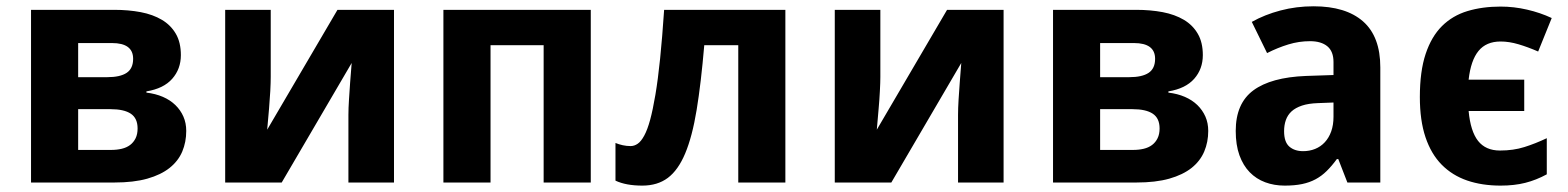

<svg xmlns="http://www.w3.org/2000/svg" viewBox="-20 -577 4958 607"><path d="M551.8 -402.8Q551.8 -358.9 524.4 -327.9Q497.1 -296.9 442.9 -288.1V-284.2Q471.7 -280.8 494.9 -270.8Q518.1 -260.7 534.4 -244.9Q550.8 -229 559.8 -208.5Q568.8 -188 568.8 -163.1Q568.8 -127.9 556.2 -97.9Q543.5 -67.9 516.1 -46.1Q488.8 -24.4 445.8 -12.2Q402.8 0 341.8 0H78.1V-545.9H340.8Q386.2 -545.9 424.8 -538.6Q463.4 -531.2 491.7 -514.4Q520 -497.6 535.9 -470.2Q551.8 -442.9 551.8 -402.8ZM415 -170.9Q415 -203.1 393.6 -217.5Q372.1 -231.9 329.1 -231.9H227.1V-103H331.1Q349.6 -103 365 -106.7Q380.4 -110.4 391.4 -118.7Q402.3 -127 408.7 -139.9Q415 -152.8 415 -170.9ZM400.9 -391.1Q400.9 -440.9 334 -440.9H227.1V-333H318.8Q359.9 -333 380.4 -346.7Q400.9 -360.4 400.9 -391.1Z M835.9 -545.9V-334Q835.9 -316.9 834.5 -289.1Q833 -261.2 830.6 -233.9Q828.1 -202.1 824.7 -167L1046.9 -545.9H1225.6V0H1081.5V-213.9Q1081.5 -234.4 1083.3 -262.2Q1085 -290 1086.9 -315.9Q1088.9 -346.2 1091.8 -377.9L870.6 0H691.9V-545.9Z M1847.7 -545.9V0H1698.7V-434.1H1530.8V0H1381.8V-545.9Z M2462.9 0H2314V-434.1H2206.5Q2196.3 -314 2182.4 -229.5Q2168.5 -145 2146.2 -92Q2124 -39.1 2091.3 -14.6Q2058.6 9.8 2010.7 9.8Q1959 9.8 1925.8 -5.9V-125Q1936.5 -120.6 1948.7 -117.9Q1960.9 -115.2 1973.6 -115.2Q1985.4 -115.2 1996.1 -122.6Q2006.8 -129.9 2016.8 -148.4Q2026.9 -167 2035.4 -198.2Q2043.9 -229.5 2052 -277.3Q2060.1 -325.2 2066.9 -391.4Q2073.7 -457.5 2079.6 -545.9H2462.9Z M2763.2 -545.9V-334Q2763.2 -316.9 2761.7 -289.1Q2760.3 -261.2 2757.8 -233.9Q2755.4 -202.1 2752 -167L2974.1 -545.9H3152.8V0H3008.8V-213.9Q3008.8 -234.4 3010.5 -262.2Q3012.2 -290 3014.2 -315.9Q3016.1 -346.2 3019 -377.9L2797.9 0H2619.1V-545.9Z M3782.7 -402.8Q3782.7 -358.9 3755.4 -327.9Q3728 -296.9 3673.8 -288.1V-284.2Q3702.6 -280.8 3725.8 -270.8Q3749 -260.7 3765.4 -244.9Q3781.7 -229 3790.8 -208.5Q3799.8 -188 3799.8 -163.1Q3799.8 -127.9 3787.1 -97.9Q3774.4 -67.9 3747.1 -46.1Q3719.7 -24.4 3676.8 -12.2Q3633.8 0 3572.8 0H3309.1V-545.9H3571.8Q3617.2 -545.9 3655.8 -538.6Q3694.3 -531.2 3722.7 -514.4Q3751 -497.6 3766.8 -470.2Q3782.7 -442.9 3782.7 -402.8ZM3646 -170.9Q3646 -203.1 3624.5 -217.5Q3603 -231.9 3560.1 -231.9H3458V-103H3562Q3580.6 -103 3595.9 -106.7Q3611.3 -110.4 3622.3 -118.7Q3633.3 -127 3639.6 -139.9Q3646 -152.8 3646 -170.9ZM3631.8 -391.1Q3631.8 -440.9 3564.9 -440.9H3458V-333H3549.8Q3590.8 -333 3611.3 -346.7Q3631.8 -360.4 3631.8 -391.1Z M4239.7 0 4210.9 -74.2H4206.5Q4190.4 -52.2 4174.3 -36.4Q4158.2 -20.5 4139.2 -10.3Q4120.1 0 4096.4 4.9Q4072.8 9.8 4041.5 9.8Q4008.3 9.8 3980 -0.7Q3951.7 -11.2 3930.9 -32.5Q3910.2 -53.7 3898.4 -86.2Q3886.7 -118.7 3886.7 -163.1Q3886.7 -250 3942.4 -291.3Q3998 -332.5 4108.9 -336.9L4195.8 -339.8V-380.9Q4195.8 -414.6 4176.3 -430.7Q4156.7 -446.8 4121.6 -446.8Q4086.4 -446.8 4053 -436.5Q4019.5 -426.3 3985.8 -409.2L3937.5 -507.8Q3978.5 -530.8 4028.3 -543.9Q4078.1 -557.1 4132.8 -557.1Q4234.9 -557.1 4289.3 -509.3Q4343.8 -461.4 4343.8 -363.8V0ZM4195.8 -252.9 4146.5 -251Q4116.7 -250 4096.2 -243.2Q4075.7 -236.3 4063.2 -224.9Q4050.8 -213.4 4045.2 -197.5Q4039.6 -181.6 4039.6 -162.1Q4039.6 -127.9 4056.2 -113.5Q4072.8 -99.1 4099.6 -99.1Q4120.1 -99.1 4137.7 -106.2Q4155.3 -113.3 4168.2 -127.2Q4181.2 -141.1 4188.5 -161.4Q4195.8 -181.6 4195.8 -208Z M4724.1 9.8Q4665.5 9.8 4618.4 -6.3Q4571.3 -22.5 4537.8 -56.4Q4504.4 -90.3 4486.6 -143.3Q4468.8 -196.3 4468.8 -270Q4468.8 -351.6 4487.1 -406.5Q4505.4 -461.4 4538.8 -494.6Q4572.3 -527.8 4619.4 -542Q4666.5 -556.2 4724.1 -556.2Q4766.1 -556.2 4807.6 -546.6Q4849.1 -537.1 4885.7 -520L4842.8 -414.1Q4810.5 -428.2 4780.8 -437Q4751 -445.8 4724.1 -445.8Q4678.7 -445.8 4654.3 -416Q4629.9 -386.2 4623 -325.2H4798.8V-226.1H4623Q4628.9 -162.1 4652.8 -131.6Q4676.8 -101.1 4722.2 -101.1Q4764.6 -101.1 4799.3 -112.1Q4834 -123 4870.1 -140.1V-25.9Q4836.9 -7.8 4802.2 1Q4767.6 9.8 4724.1 9.8Z"/></svg>

Font: Droid Sans
Style: Bold
Weight: 700
Foundry: Ascender Corporation
Version: Version 1.00 build 112